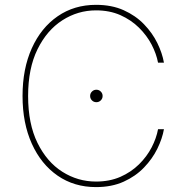

<svg xmlns="http://www.w3.org/2000/svg" viewBox="-20 -757 763 787"><path d="M652 -500H627.8Q621.1 -536.2 601.6 -573.9Q582 -611.5 549.7 -643.5Q517.4 -675.4 473.4 -695Q429.3 -714.5 373.6 -714.5Q299 -714.5 235.6 -673.8Q172.2 -633.2 133.7 -554.9Q95.2 -476.6 95.2 -363.6Q95.2 -249.3 133.7 -171.2Q172.2 -93 235.6 -52.9Q299 -12.8 373.6 -12.8Q429.3 -12.8 473.4 -32.1Q517.4 -51.5 549.7 -83.3Q582 -115.1 601.6 -152.9Q621.1 -190.7 627.8 -227.3H652Q645.2 -188.9 625 -147.5Q604.8 -106.2 570.3 -70.3Q535.9 -34.4 486.9 -12.3Q437.9 9.9 373.6 9.9Q284.1 9.9 216.3 -36.9Q148.4 -83.8 110.4 -168Q72.4 -252.1 72.4 -363.6Q72.4 -475.1 110.4 -559.3Q148.4 -643.5 216.3 -690.3Q284.1 -737.2 373.6 -737.2Q437.9 -737.2 486.9 -715.2Q535.9 -693.2 570.3 -657.5Q604.8 -621.8 625 -580.4Q645.2 -539.1 652 -500ZM375 -338.1Q364.3 -338.1 356.9 -345.5Q349.4 -353 349.4 -363.6Q349.4 -374.3 356.9 -381.7Q364.3 -389.2 375 -389.2Q385.7 -389.2 393.1 -381.7Q400.6 -374.3 400.6 -363.6Q400.6 -353 393.1 -345.5Q385.7 -338.1 375 -338.1Z"/></svg>

Font: Inter Thin BETA
Style: Regular
Weight: 100
Designer: Rasmus Andersson
Foundry: rsms
Version: Version 3.011;git-f93a4a705